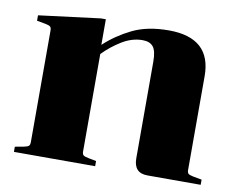

<svg xmlns="http://www.w3.org/2000/svg" viewBox="-66 -645 911 731"><g transform="rotate(10 390.0 -279.0)"><path d="M531 -558Q695 -558 695 -410V-48Q695 -37 699.5 -33Q704 -29 719 -26L752 -20V0H546Q493 0 493 -57V-430Q493 -472 480 -488Q467 -504 439 -504Q398 -504 359 -480Q320 -456 289 -424V-48Q289 -37 293.5 -33Q298 -29 313 -26L344 -20V0H30V-20L63 -26Q78 -29 82.5 -33Q87 -37 87 -48V-479Q87 -490 82.5 -494Q78 -498 63 -501L30 -507V-528L268 -558H287V-459Q332 -501 390 -529.5Q448 -558 531 -558Z"/></g></svg>

Font: Chonburi
Style: Regular
Weight: 400
Designer: Thanarat Vachiruckul and Stawix Ruecha
Foundry: Cadson Demak & Katatrad
Version: Version 1.000